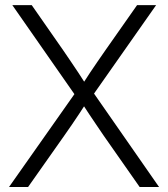

<svg xmlns="http://www.w3.org/2000/svg" viewBox="-20 -748 672 768"><path d="M16.1 0 294.9 -396V-346.7L29.3 -727.5H106.9L232.4 -547.4Q249 -523.4 263.9 -501.2Q278.8 -479 293.7 -456.8Q308.6 -434.6 323.2 -411.1H310.1Q325.2 -434.6 339.8 -456.8Q354.5 -479 369.9 -501.2Q385.3 -523.4 401.9 -547.4L528.3 -727.5H604.5L338.9 -349.1V-398.4L616.2 0H538.6L395 -205.1Q379.9 -228 365.2 -249Q350.6 -270 336.7 -291.3Q322.8 -312.5 308.1 -335H324.2Q310.1 -313 295.9 -291.5Q281.7 -270 267.3 -249Q252.9 -228 236.8 -205.1L92.3 0Z"/></svg>

Font: Inter 28pt Light
Style: Regular
Weight: 300
Designer: Rasmus Andersson
Foundry: rsms
Version: Version 4.001;git-66647c0bb